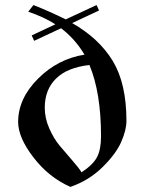

<svg xmlns="http://www.w3.org/2000/svg" viewBox="-20 -730 589 760"><path d="M91.8 -683.6C132.8 -669.9 168.6 -653.3 199.2 -633.8L105.5 -589.8L115.2 -568.4L221.7 -618.2C258.1 -590.8 289.1 -556 314.5 -513.7C244.1 -502.6 182.8 -470.9 130.4 -418.5C78 -366 51.8 -308.9 51.8 -247.1C51.8 -206.1 72.1 -159.2 112.8 -106.4C153.5 -53.7 202.1 -15 258.8 9.8C307.6 -7.2 349.8 -33 385.3 -67.9C420.7 -102.7 445.5 -135.9 459.5 -167.5C473.5 -199.1 480.5 -227.2 480.5 -252C480.5 -350.3 462.4 -429.2 426.3 -488.8C390.1 -548.3 336.6 -598.3 265.6 -638.7L372.1 -688.5L362.3 -710L240.2 -653.3C196.6 -674.8 154 -693.7 112.3 -710ZM334 -472.7C364.6 -399.7 379.9 -305.7 379.9 -190.4C379.9 -155.9 374.7 -128.6 364.3 -108.4C353.8 -88.2 333.3 -68 302.7 -47.9C296.2 -58.9 283.9 -74.9 265.6 -95.7C247.4 -116.5 230.8 -135.9 215.8 -153.8C200.8 -171.7 187.3 -194.2 175.3 -221.2C163.2 -248.2 157.2 -275.7 157.2 -303.7C157.2 -351.2 172 -389.6 201.7 -418.9C231.3 -448.2 275.4 -466.1 334 -472.7Z"/></svg>

Font: TriodPostnaja
Style: Medium
Weight: 500
Version: 20110805; ttfautohint (v0.96) -l 8 -r 50 -G 200 -x 14 -w "G"